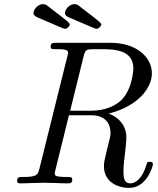

<svg xmlns="http://www.w3.org/2000/svg" viewBox="-20 -891 769 933"><path d="M147 -843C135 -820 150 -812 163 -806C281 -756 289 -751 296 -751C307 -751 315 -762 317 -766C323 -778 326 -774 213 -861C210 -864 201 -871 189 -871C172 -871 154 -857 147 -843ZM300 -843C288 -820 303 -812 316 -806C434 -756 442 -751 449 -751C460 -751 468 -762 470 -766C476 -778 479 -774 366 -861C363 -864 354 -871 342 -871C325 -871 307 -857 300 -843ZM63 -12C63 0 74 0 77 0C115 0 155 -3 193 -3C232 -3 273 0 312 0C319 0 331 0 331 -18C331 -31 324 -31 304 -31C246 -31 246 -39 246 -48C246 -52 246 -54 250 -68L315 -331H423C465 -331 517 -315 517 -243C517 -229 514 -220 500 -164C489 -117 485 -103 485 -84C485 -10 546 22 609 22C693 22 723 -84 723 -92C723 -99 721 -105 708 -105C695 -105 694 -100 691 -88C674 -32 644 0 613 0C583 0 580 -27 580 -59C580 -85 583 -109 586 -135C589 -158 594 -202 594 -223C594 -279 559 -321 508 -339C650 -375 718 -462 718 -535C718 -614 642 -683 517 -683H253C237 -683 226 -683 226 -664C226 -652 234 -652 253 -652C284 -652 311 -652 311 -635C311 -632 311 -630 307 -616L172 -73C164 -39 158 -31 90 -31C74 -31 63 -31 63 -12ZM321 -353 386 -616C393 -646 401 -648 408 -650C415 -652 447 -652 466 -652C530 -652 628 -652 628 -558C628 -552 624 -459 570 -405C540 -376 490 -353 422 -353Z"/></svg>

Font: CMU Serif
Style: Italic
Weight: 500
Italic angle: -14.04°
Version: Version 0.7.0